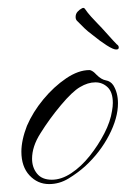

<svg xmlns="http://www.w3.org/2000/svg" viewBox="-20 -450 320 485"><path d="M104 15Q75 15 54.5 -7Q34 -29 34 -67Q34 -81 37.5 -97.5Q41 -114 48 -132Q63 -167 89.5 -199Q116 -231 147 -252Q178 -273 206 -273Q209 -273 213 -270.5Q217 -268 219 -266L224 -261Q236 -249 247.5 -247Q259 -245 266 -235Q278 -216 278 -189Q278 -152 255.5 -108.5Q233 -65 195 -30Q176 -13 153 1Q130 15 104 15ZM111 4Q135 4 160 -12.5Q185 -29 206.5 -56Q228 -83 243.5 -113Q259 -143 263 -170Q264 -175 264.5 -180.5Q265 -186 265 -190Q265 -217 252 -229.5Q239 -242 221 -242Q202 -242 182 -230Q163 -219 134 -184.5Q105 -150 82 -113Q61 -80 61 -49Q61 -27 73.5 -11.5Q86 4 111 4ZM273 -325Q266 -325 249.5 -335.5Q233 -346 216 -360Q200 -372 193 -379Q186 -386 176 -396Q171 -400 171 -407Q171 -415 176 -420.5Q181 -426 187 -429Q192 -432 195 -427Q201 -418 210.5 -407.5Q220 -397 226 -391Q236 -381 251.5 -363.5Q267 -346 275 -338Q280 -335 280 -330Q280 -325 274 -325Z"/></svg>

Font: The Nautigal
Style: Regular
Weight: 400
Designer: Robert E. Leuschke
Foundry: Robert E. Leuschke
Version: Version 1.100; ttfautohint (v1.8.3)